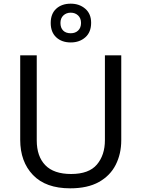

<svg xmlns="http://www.w3.org/2000/svg" viewBox="-20 -1015 771 1045"><path d="M640 -252Q640 -178 610 -118.5Q580 -59 518.5 -24.5Q457 10 362 10Q229 10 159.5 -62.5Q90 -135 90 -254V-714H180V-251Q180 -164 226.5 -116Q273 -68 367 -68Q464 -68 507.5 -119.5Q551 -171 551 -252V-714H640ZM365 -784Q316 -784 286 -812Q256 -840 256 -890Q256 -940 286 -967.5Q316 -995 365 -995Q412 -995 444 -967.5Q476 -940 476 -891Q476 -840 444.5 -812Q413 -784 365 -784ZM365 -834Q390 -834 405.5 -849Q421 -864 421 -890Q421 -916 405 -931Q389 -946 365 -946Q341 -946 325 -931Q309 -916 309 -890Q309 -864 323.5 -849Q338 -834 365 -834Z"/></svg>

Font: Noto Sans Linear A
Style: Regular
Weight: 400
Designer: Monotype Design Team
Foundry: Monotype Imaging Inc.
Version: Version 2.002; ttfautohint (v1.8.4.7-5d5b)